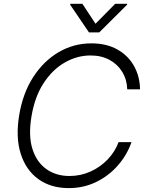

<svg xmlns="http://www.w3.org/2000/svg" viewBox="-20 -961 766 991"><path d="M702.8 -500H636.7Q635.3 -549.7 611.3 -589.3Q587.4 -628.9 545.5 -651.8Q503.6 -674.7 447.4 -674.7Q377.8 -674.7 314.3 -638.3Q250.7 -601.9 204.9 -531.6Q159.1 -461.3 142.4 -359.7Q125.7 -259.6 147.7 -191.2Q169.7 -122.9 220 -87.7Q270.2 -52.6 338.1 -52.6Q396 -52.6 446.9 -75.5Q497.9 -98.4 535.7 -138Q573.5 -177.6 592 -227.3H658.7Q635.3 -160.5 588.1 -106.7Q540.8 -52.9 476 -21.5Q411.2 9.9 334.9 9.9Q242.2 9.9 177.9 -36.6Q113.6 -83.1 86.8 -168Q60 -252.8 79.2 -367.5Q98 -480.5 151.6 -563.4Q205.3 -646.3 282.8 -691.8Q360.4 -737.2 451.7 -737.2Q529.5 -737.2 585.4 -705.8Q641.3 -674.4 671.5 -620.7Q701.7 -567.1 702.8 -500ZM405.2 -941.4 473 -838.4 574.6 -941.4H636.7L635.7 -936.4L492.2 -793.7H439.3L342.3 -936.4L343 -941.4Z"/></svg>

Font: Inter Light  BETA
Style: Italic
Weight: 300
Italic angle: 9.39999°
Designer: Rasmus Andersson
Foundry: rsms
Version: Version 3.011;git-f93a4a705